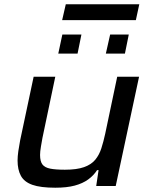

<svg xmlns="http://www.w3.org/2000/svg" viewBox="-20 -868 701 896"><path d="M238 8Q169 8 131 -5.5Q93 -19 77.5 -47.5Q62 -76 62 -119Q62 -138 65.5 -162.5Q69 -187 74 -213L137 -510H238L178 -224Q175 -208 171 -184Q167 -160 167 -145Q167 -115 178 -100.5Q189 -86 214.5 -81Q240 -76 283 -76Q338 -76 372 -88Q406 -100 424.5 -122.5Q443 -145 453 -176Q463 -207 471 -244L527 -510H629L520 0H429L440 -74H433Q417 -49 391.5 -30.5Q366 -12 329 -2Q292 8 238 8ZM474 -618 494 -707H581L563 -618ZM252 -618 271 -707H360L342 -618ZM270 -774 287 -848H630L614 -774Z"/></svg>

Font: Saira Expanded Medium
Style: Italic
Weight: 500
Width: 7
Italic angle: -12°
Designer: Hector Gatti with collaboration of the Omnibus-Type team
Foundry: Omnibus-Type
Version: Version 1.101